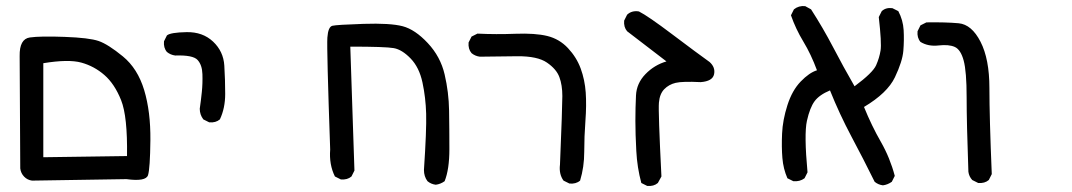

<svg xmlns="http://www.w3.org/2000/svg" viewBox="-20 -487 3540 634"><path d="M85.9 109.4Q70.3 107.4 59.6 96.2Q48.8 85 46.9 69.3L44.9 -301.8Q43.9 -358.4 78.6 -363.3Q113.3 -368.2 193.8 -365.2Q274.4 -362.3 305.7 -351.6Q336.9 -340.8 385.7 -300.8Q434.6 -260.7 456.1 -189.5Q477.5 -118.2 476.6 -24.4Q475.6 69.3 468.8 91.3Q461.9 113.3 397.5 104.5ZM399.4 28.3Q401.4 -102.5 379.9 -156.2Q358.4 -210 324.7 -239.3Q291 -268.6 248.5 -280.3Q206.1 -292 123 -278.3V32.2Z M670.9 -83 651.4 -92.8Q639.6 -108.4 639.6 -127.9Q643.6 -155.3 646.5 -183.6Q649.4 -211.9 648.4 -242.2Q647.5 -272.5 632.3 -289.1Q617.2 -305.7 558.6 -303.7Q543 -305.7 531.2 -315.4Q519.5 -329.1 521.5 -350.6L531.2 -370.1Q543 -379.9 596.2 -380.9Q649.4 -381.8 683.6 -349.6Q717.8 -317.4 720.7 -270.5Q723.6 -223.6 723.6 -176.8Q723.6 -129.9 706.1 -92.8Q692.4 -81.1 670.9 -83Z M1418.9 123Q1403.3 121.1 1391.6 111.3Q1379.9 95.7 1379.9 74.2Q1388.7 -57.6 1387.2 -111.3Q1385.7 -165 1375 -214.8Q1364.3 -264.6 1335.9 -293.9Q1307.6 -323.2 1280.3 -328.1Q1252.9 -333 1136.7 -333L1150.4 76.2L1140.6 95.7Q1127 107.4 1105.5 105.5L1085.9 95.7Q1066.4 56.6 1070.3 6.8Q1058.6 -327.1 1061 -362.8Q1063.5 -398.4 1077.6 -401.9Q1091.8 -405.3 1180.2 -408.2Q1268.6 -411.1 1309.6 -400.4Q1350.6 -389.6 1392.6 -344.7Q1434.6 -299.8 1448.2 -241.2Q1461.9 -182.6 1462.9 -122.1Q1463.9 -61.5 1463.9 5.4Q1463.9 72.3 1448.2 111.3Q1434.6 121.1 1418.9 123Z M1860.4 119.1 1840.8 109.4Q1825.2 87.9 1829.1 56.6Q1836.9 -133.8 1836.9 -169.9Q1836.9 -206.1 1827.1 -232.4Q1817.4 -258.8 1786.1 -280.3Q1754.9 -301.8 1688 -301.3Q1621.1 -300.8 1564.5 -299.8Q1548.8 -301.8 1537.1 -311.5Q1525.4 -325.2 1527.3 -346.7L1537.1 -366.2L1556.6 -376Q1618.2 -373 1682.6 -375.5Q1747.1 -377.9 1787.1 -368.2Q1827.1 -358.4 1855.5 -328.1Q1883.8 -297.9 1897.5 -260.7Q1911.1 -223.6 1914.1 -181.6Q1917 -139.6 1913.1 -87.9Q1909.2 -36.1 1909.2 14.2Q1909.2 64.5 1895.5 109.4Q1881.8 121.1 1860.4 119.1Z M2117.2 127 2097.7 117.2Q2084 66.4 2081.1 11.2Q2078.1 -43.9 2078.1 -87.9Q2078.1 -131.8 2080.1 -171.9Q2082 -211.9 2111.3 -242.2Q2140.6 -272.5 2180.7 -284.2L2050.8 -383.8Q2039.1 -397.5 2041 -418.9L2050.8 -438.5Q2066.4 -453.1 2089.8 -449.2Q2119.1 -434.6 2200.7 -373Q2282.2 -311.5 2323.2 -282.2Q2342.8 -264.6 2337.9 -241.7Q2333 -218.8 2293.9 -215.8Q2233.4 -218.8 2210.9 -213.4Q2188.5 -208 2173.3 -192.4Q2158.2 -176.8 2155.8 -147.9Q2153.3 -119.1 2164.1 95.7L2152.3 117.2Q2138.7 128.9 2117.2 127Z M2895.5 125Q2879.9 123 2868.2 113.3Q2831.1 38.1 2791.5 -36.1Q2752 -110.4 2720.7 -188.5Q2685.5 -173.8 2669.9 -152.8Q2654.3 -131.8 2644.5 -87.9Q2634.8 -43.9 2646.5 82L2636.7 101.6Q2621.1 113.3 2599.6 111.3L2580.1 101.6Q2566.4 70.3 2563.5 34.7Q2560.5 -1 2562.5 -45.9Q2564.5 -90.8 2580.1 -139.6Q2595.7 -188.5 2624 -217.8Q2652.3 -247.1 2677.7 -254.9Q2658.2 -307.6 2632.8 -349.6Q2607.4 -391.6 2591.8 -436.5L2601.6 -456.1Q2617.2 -468.8 2638.7 -466.8L2658.2 -456.1Q2697.3 -395.5 2731 -331.1Q2764.6 -266.6 2801.8 -202.1Q2862.3 -247.1 2873 -271.5Q2883.8 -295.9 2887.7 -320.3Q2891.6 -344.7 2881.8 -430.7L2891.6 -450.2Q2905.3 -462.9 2926.8 -460L2946.3 -450.2Q2961.9 -420.9 2963.9 -387.7Q2965.8 -354.5 2962.9 -319.3Q2960 -284.2 2935.1 -231.9Q2910.2 -179.7 2833 -133.8Q2858.4 -71.3 2888.7 -18.6Q2918.9 34.2 2934.6 93.8L2924.8 113.3Q2911.1 123 2895.5 125Z M3210 117.2 3190.4 107.4Q3179.7 95.7 3177.7 80.1Q3171.9 -81.1 3171.9 -166Q3171.9 -251 3162.1 -287.1Q3152.3 -323.2 3132.8 -332Q3113.3 -340.8 3079.1 -336.9Q3044.9 -333 3019.5 -348.6Q3007.8 -362.3 3009.8 -383.8L3019.5 -403.3L3039.1 -413.1Q3102.5 -414.1 3145.5 -410.2Q3188.5 -406.2 3217.8 -349.1Q3247.1 -292 3247.1 -196.3Q3247.1 -100.6 3254.9 87.9L3245.1 107.4Q3231.4 119.1 3210 117.2Z"/></svg>

Font: JasonHandwriting1
Style: Regular
Weight: 400
Version: Version 1.48.20